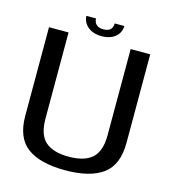

<svg xmlns="http://www.w3.org/2000/svg" viewBox="-115 -873 874 972"><g transform="rotate(15 322.0 -387.5)"><path d="M315 4Q445 4 512.5 -45.2Q580 -94.5 580 -210.5V-674.5H477.5V-223.5Q477.5 -138.5 437 -102.8Q396.5 -67 315 -67Q233 -67 192.5 -102.8Q152 -138.5 152 -223.5V-674.5H49.5V-210.5Q49.5 -94.5 117 -45.2Q184.5 4 315 4ZM317 -699.5Q349.5 -699.5 371.8 -710.5Q394 -721.5 405.2 -739.8Q416.5 -758 416.5 -779H366Q366 -767 361.5 -757Q357 -747 346.2 -741.2Q335.5 -735.5 317 -735.5Q300 -735.5 289.2 -741.5Q278.5 -747.5 273.2 -757Q268 -766.5 268 -779H217.5Q217.5 -758 229.8 -739.8Q242 -721.5 264 -710.5Q286 -699.5 317 -699.5Z"/></g></svg>

Font: Anybody Thin
Style: Regular
Weight: 400
Version: Version 1.113;gftools[0.9.25]